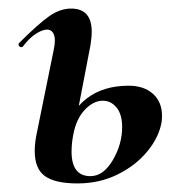

<svg xmlns="http://www.w3.org/2000/svg" viewBox="-20 -415 433 448"><path d="M61 -63Q61 -83 67 -110L105 -297Q108 -311 108 -320Q108 -333 103 -339.5Q98 -346 90 -346Q79 -346 63.5 -336Q48 -326 33 -306Q32 -305 30 -305Q26 -305 24 -308.5Q22 -312 25 -315Q69 -359 94.5 -377Q120 -395 146 -395Q194 -395 194 -341Q194 -327 191 -309L151 -101Q147 -81 147 -61Q147 -4 191 -4Q221 -4 243 -41Q265 -78 265 -119Q265 -148 252 -164Q239 -180 220 -180Q198 -180 178 -159Q158 -138 151 -101L135 -102Q143 -155 182 -185Q221 -215 280 -215Q316 -215 337 -196Q358 -177 358 -145Q358 -135 357 -130Q351 -95 324 -62Q297 -29 254.5 -8Q212 13 161 13Q109 13 85 -4Q61 -21 61 -63Z"/></svg>

Font: Cormorant Garamond
Style: Bold Italic
Weight: 700
Italic angle: -10°
Designer: Christian Thalmann (Catharsis Fonts)
Foundry: Catharsis Fonts
Version: Version 4.000